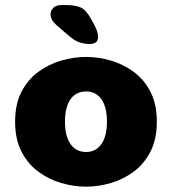

<svg xmlns="http://www.w3.org/2000/svg" viewBox="-20 -706 659 737"><path d="M310.5 10.5Q263 10.5 215 -3.5Q167 -17.5 126.8 -47.2Q86.5 -77 62.2 -124.5Q38 -172 38 -239Q38 -306 62.2 -353.2Q86.5 -400.5 126.8 -430Q167 -459.5 215 -473.5Q263 -487.5 310.5 -487.5Q357.5 -487.5 405.5 -473.5Q453.5 -459.5 493.5 -430Q533.5 -400.5 557.8 -353.2Q582 -306 582 -239Q582 -172 557.8 -124.5Q533.5 -77 493.5 -47.2Q453.5 -17.5 405.5 -3.5Q357.5 10.5 310.5 10.5ZM310.5 -122.5Q328.5 -122.5 343 -129.8Q357.5 -137 368.2 -151.5Q379 -166 384.8 -187.8Q390.5 -209.5 390.5 -239Q390.5 -268.5 384.8 -290.2Q379 -312 368.2 -326.5Q357.5 -341 343 -348Q328.5 -355 310.5 -355Q292.5 -355 277.5 -348Q262.5 -341 251.8 -326.5Q241 -312 235.2 -290.2Q229.5 -268.5 229.5 -239Q229.5 -209.5 235.2 -187.8Q241 -166 251.8 -151.5Q262.5 -137 277.5 -129.8Q292.5 -122.5 310.5 -122.5ZM324.5 -537Q307 -537 287.2 -542.8Q267.5 -548.5 244.5 -568.5L198.5 -608Q174 -629 174 -650Q174 -665.5 184.8 -676Q195.5 -686.5 215.5 -686.5H233Q271 -686.5 291.5 -676.5Q312 -666.5 332 -629L342 -610.5Q356.5 -583.5 356.5 -565Q356.5 -548.5 347 -542.8Q337.5 -537 324.5 -537Z"/></svg>

Font: Sono Monospace ExtraBold
Style: Regular
Weight: 800
Version: Version 2.112